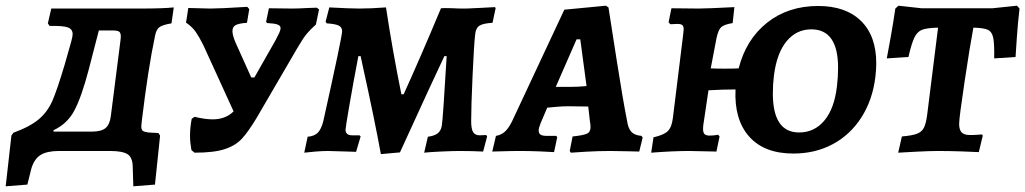

<svg xmlns="http://www.w3.org/2000/svg" viewBox="-69 -530 3599 674"><path d="M429 -107 427 -87Q427 -75 432 -71Q437 -67 451 -65L487 -63L493 -54L475 118L399 124L397 58Q397 23 379 11.5Q361 0 318 0H138Q96 0 73.5 14Q51 28 41 62L27 118L-49 124L-29 -54L-22 -64Q38 -86 68.5 -112.5Q99 -139 115.5 -177.5Q132 -216 158 -303L181 -384Q186 -402 186 -410Q186 -428 168.5 -434Q151 -440 105 -439L99 -448L111 -500H424Q504 -500 541 -504L533 -448Q502 -443 490.5 -434.5Q479 -426 475 -403Q451 -290 429 -107ZM355 -403Q355 -415 349 -419Q343 -423 327 -423H278L242 -284Q217 -189 192 -142Q167 -95 119 -73V-68H253Q286 -68 301 -80Q316 -92 320 -122L354 -389Q355 -395 355 -403Z M1051 -497 1040 -444Q1019 -425 1007 -410.5Q995 -396 974 -360L833 -118Q803 -68 780.5 -43.5Q758 -19 720 -6.5Q682 6 614 6L603 -3Q598 -31 598 -53Q598 -82 604 -113L614 -120Q651 -111 677 -111Q723 -111 751 -139L645 -371Q630 -401 618.5 -417.5Q607 -434 588 -448L584 -450L592 -502L669 -500Q703 -500 799 -506L806 -498L798 -450Q770 -448 758.5 -442Q747 -436 747 -421Q747 -405 759 -378L813 -258H824L899 -390Q906 -403 911 -414Q916 -425 916 -431Q916 -440 905 -444Q894 -448 869 -449L865 -453L875 -501L958 -500Q977 -500 1013 -502L1043 -503Z M1204 -300 1197 -333H1189Q1171 -239 1157.5 -160.5Q1144 -82 1144 -75Q1144 -55 1167 -55H1193L1197 -51L1181 3L1151 2L1083 0Q1063 0 1038.5 2Q1014 4 999 6L1011 -50Q1035 -52 1047 -64.5Q1059 -77 1066 -105Q1132 -402 1132 -420Q1132 -434 1120.5 -440Q1109 -446 1078 -448L1074 -454L1087 -504Q1161 -500 1191 -500Q1234 -500 1286 -504Q1308 -358 1340 -199H1348Q1408 -331 1479 -501Q1492 -502 1503.5 -501.5Q1515 -501 1523 -501Q1535 -500 1559 -500Q1579 -500 1588 -501L1612 -502L1668 -505Q1671 -502 1671 -502L1660 -450Q1626 -448 1613.5 -439.5Q1601 -431 1599 -409Q1595 -376 1590 -266Q1585 -156 1585 -105Q1585 -77 1592 -66Q1599 -55 1615 -55L1638 -56Q1639 -55 1641 -51L1627 2Q1589 0 1545 0Q1519 0 1477.5 2Q1436 4 1420 6L1433 -50Q1456 -53 1467.5 -62Q1479 -71 1482 -89Q1486 -114 1499 -333H1491Q1480 -310 1466 -279.5Q1452 -249 1434 -211L1335 5L1268 11Q1246 -110 1204 -300Z M2183 -53 2187 -47 2175 2Q2164 2 2134.5 1Q2105 0 2074 0Q2031 0 1989 2.5Q1947 5 1935 6L1931 0L1941 -51Q1980 -55 1992 -61Q2004 -67 2004 -83Q2004 -95 2002 -103L1996 -156L1926 -157Q1906 -157 1885 -155Q1864 -153 1852 -152L1829 -98Q1822 -81 1822 -72Q1822 -62 1828.5 -57.5Q1835 -53 1851 -53H1884L1887 -48L1876 4Q1865 3 1827.5 1.5Q1790 0 1758 0Q1724 0 1696 1Q1668 2 1659 2L1672 -53Q1690 -56 1703 -67.5Q1716 -79 1728 -103L1912 -496L2058 -510L2067 -504Q2074 -459 2095.5 -321Q2117 -183 2132 -107Q2136 -79 2147.5 -67Q2159 -55 2183 -53ZM1934 -225Q1963 -225 1990 -228L1968 -392H1955L1882 -225Z M3007 -308Q3007 -286 3004 -260Q2994 -179 2955 -118Q2916 -57 2854.5 -24Q2793 9 2716 9Q2614 9 2561 -50.5Q2508 -110 2513 -216Q2466 -216 2418 -213L2402 -105Q2399 -89 2399 -78Q2399 -64 2404.5 -59Q2410 -54 2422 -54Q2437 -54 2452 -57L2457 -51L2446 2Q2372 0 2350 0Q2294 0 2217 6L2225 -48Q2261 -56 2275 -69.5Q2289 -83 2293 -115L2329 -407Q2331 -423 2331 -427Q2331 -438 2326 -442Q2321 -446 2309 -446L2284 -445L2278 -452L2288 -501L2383 -500Q2412 -500 2509 -505L2503 -449Q2472 -444 2462 -434Q2452 -424 2446 -395L2426 -290Q2443 -289 2475 -289Q2508 -289 2524 -290Q2550 -392 2624 -450.5Q2698 -509 2803 -509Q2900 -509 2953.5 -456.5Q3007 -404 3007 -308ZM2873 -292Q2873 -427 2779 -427Q2727 -427 2692.5 -385.5Q2658 -344 2648 -266Q2644 -235 2644 -202Q2644 -65 2736 -65Q2790 -65 2825 -107Q2860 -149 2869 -227Q2873 -259 2873 -292Z M3120 -330 3044 -325Q3047 -341 3057 -396Q3067 -451 3074 -500L3085 -510L3166 -501H3415L3501 -510L3510 -500Q3504 -450 3500.5 -397.5Q3497 -345 3496 -330L3421 -325Q3422 -377 3417.5 -398Q3413 -419 3398.5 -425.5Q3384 -432 3348 -433Q3336 -370 3317 -243Q3298 -116 3298 -95Q3298 -74 3307 -65Q3316 -56 3336 -56Q3352 -56 3363.5 -57Q3375 -58 3378 -58L3381 -54L3367 4Q3351 3 3307.5 1.5Q3264 0 3224 0Q3195 0 3147 2.5Q3099 5 3084 6L3097 -51Q3133 -54 3150 -60.5Q3167 -67 3174.5 -82Q3182 -97 3186 -129L3224 -433Q3185 -432 3168 -425.5Q3151 -419 3141 -398.5Q3131 -378 3120 -330Z"/></svg>

Font: Alegreya SC
Style: Bold Italic
Weight: 700
Italic angle: -7°
Designer: Juan Pablo del Peral
Foundry: Huerta Tipografica
Version: Version 2.007; ttfautohint (v1.6)